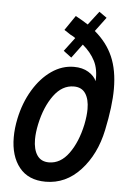

<svg xmlns="http://www.w3.org/2000/svg" viewBox="-55 -806 569 854"><g transform="rotate(5 230.0 -379.0)"><path d="M448 -429Q448 -353 425 -244Q402 -134 336.5 -63Q271 8 181 8Q104 8 63.5 -42.5Q23 -93 23 -177Q23 -217 32 -260Q47 -332 81.5 -389.5Q116 -447 163 -479.5Q210 -512 263 -512Q301 -512 327.5 -496Q354 -480 364 -457Q367 -510 348 -547Q329 -584 293 -614L247 -552L211 -579L257 -640Q248 -647 235 -653L206 -672L251 -738Q284 -720 307 -705L354 -766L388 -742L341 -679Q396 -633 422 -573Q448 -513 448 -429ZM339 -330Q339 -374 322 -399.5Q305 -425 270 -425Q218 -425 180.5 -374Q143 -323 126 -244Q118 -206 118 -176Q118 -131 135.5 -105Q153 -79 188 -79Q240 -79 277 -130Q314 -181 331 -260Q339 -300 339 -330Z"/></g></svg>

Font: Decalotype Medium Italic
Style: Regular
Weight: 500
Italic angle: -12°
Designer: Alfredo Marco Pradil
Foundry: Alfredo Marco Pradil
Version: Version 1.0